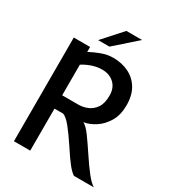

<svg xmlns="http://www.w3.org/2000/svg" viewBox="-226 -1105 1123 1235"><g transform="rotate(30 335.0 -488.0)"><path d="M72.5 0V-770H193.5V-733Q226 -751 270.2 -767.8Q314.5 -784.5 359 -784.5Q421.5 -784.5 472.8 -760Q524 -735.5 554.2 -686Q584.5 -636.5 584.5 -561.5Q584.5 -490 555 -440.5Q525.5 -391 482.5 -363.2Q439.5 -335.5 398 -329.5Q423.5 -316.5 455.8 -272.2Q488 -228 523.5 -174.5Q572 -101 606 -58.2Q640 -15.5 666 0H518Q494.5 -15.5 467.8 -49.2Q441 -83 397 -150.5Q352.5 -217.5 318.8 -259.5Q285 -301.5 258.5 -312H193.5V0ZM193.5 -411H315Q347 -411 380 -424.2Q413 -437.5 435.8 -470.2Q458.5 -503 458.5 -561.5Q458.5 -618.5 423.8 -650.8Q389 -683 334.5 -683Q298.5 -683 262.2 -671Q226 -659 193.5 -638.5ZM216.5 -834 344 -976H461L300 -834Z"/></g></svg>

Font: Junction SemiBold
Style: Regular
Weight: 600
Designer: Caroline Hadilaksono
Foundry: Caroline Hadilaksono, Tyler Finck, The League of Moveable Type
Version: Version 2.000; ttfautohint (v1.8.3)